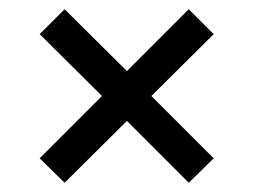

<svg xmlns="http://www.w3.org/2000/svg" viewBox="-20 -569 549 416"><path d="M120 -549 255 -415 389 -549 443 -495 308 -361 443 -226 389 -173 255 -307 120 -173 66 -226 201 -361 66 -495Z"/></svg>

Font: Aspekta 400
Style: Regular
Weight: 400
Designer: Ivo Dolenc
Version: Version 2.000